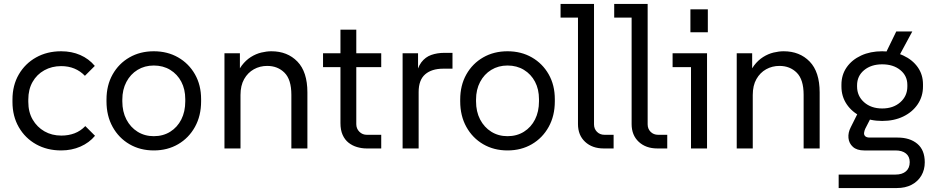

<svg xmlns="http://www.w3.org/2000/svg" viewBox="-20 -750 4723 970"><path d="M289 10Q218 10 162.5 -21Q107 -52 75 -107.5Q43 -163 43 -235V-247Q43 -319 75 -374Q107 -429 162.5 -460Q218 -491 289 -491Q342 -491 385.5 -472Q429 -453 459 -417L409 -367Q386 -391 356 -403.5Q326 -416 289 -416Q242 -416 204 -395Q166 -374 144.5 -336Q123 -298 123 -247V-235Q123 -184 145 -146Q167 -108 204.5 -86.5Q242 -65 290 -65Q326 -65 356.5 -76.5Q387 -88 411 -113L460 -64Q431 -29 386.5 -9.5Q342 10 289 10Z M757 10Q688 10 634 -21.5Q580 -53 549 -109Q518 -165 518 -238V-247Q518 -319 549 -374Q580 -429 634 -460Q688 -491 757 -491Q826 -491 880 -460Q934 -429 965 -374.5Q996 -320 996 -249V-238Q996 -165 965 -109Q934 -53 880 -21.5Q826 10 757 10ZM757 -62Q804 -62 840 -84.5Q876 -107 896 -146.5Q916 -186 916 -238V-249Q916 -299 896 -337Q876 -375 840 -397Q804 -419 757 -419Q711 -419 675 -397Q639 -375 618.5 -336Q598 -297 598 -247V-238Q598 -186 618.5 -146.5Q639 -107 675 -84.5Q711 -62 757 -62Z M1114 0V-481H1192V-351H1170Q1181 -392 1201.5 -419Q1222 -446 1247.5 -462Q1273 -478 1300 -484.5Q1327 -491 1351 -491Q1432 -491 1482.5 -439Q1533 -387 1533 -283V0H1452V-271Q1452 -348 1417.5 -382.5Q1383 -417 1330 -417Q1293 -417 1262.5 -400Q1232 -383 1213.5 -350.5Q1195 -318 1195 -270V0Z M1832 0Q1808 0 1784 -7Q1760 -14 1741 -29Q1722 -44 1711 -68.5Q1700 -93 1700 -128V-600H1780V-123Q1780 -100 1795.5 -84.5Q1811 -69 1833 -69H1906V0ZM1612 -411V-481H1906V-411Z M2014 0V-481H2092V-358L2081 -359Q2088 -408 2108.5 -435Q2129 -462 2159 -472.5Q2189 -483 2225 -483H2266V-403H2219Q2161 -403 2128 -374.5Q2095 -346 2095 -285V0Z M2544 10Q2475 10 2421 -21.5Q2367 -53 2336 -109Q2305 -165 2305 -238V-247Q2305 -319 2336 -374Q2367 -429 2421 -460Q2475 -491 2544 -491Q2613 -491 2667 -460Q2721 -429 2752 -374.5Q2783 -320 2783 -249V-238Q2783 -165 2752 -109Q2721 -53 2667 -21.5Q2613 10 2544 10ZM2544 -62Q2591 -62 2627 -84.5Q2663 -107 2683 -146.5Q2703 -186 2703 -238V-249Q2703 -299 2683 -337Q2663 -375 2627 -397Q2591 -419 2544 -419Q2498 -419 2462 -397Q2426 -375 2405.5 -336Q2385 -297 2385 -247V-238Q2385 -186 2405.5 -146.5Q2426 -107 2462 -84.5Q2498 -62 2544 -62Z M3030 0Q2972 0 2936 -33.5Q2900 -67 2900 -123V-697L2936 -661H2812V-730H2981V-122Q2981 -99 2996 -84Q3011 -69 3034 -69H3080V0Z M3301 0Q3243 0 3207 -33.5Q3171 -67 3171 -123V-697L3207 -661H3083V-730H3252V-122Q3252 -99 3267 -84Q3282 -69 3305 -69H3351V0Z M3471 0V-447L3507 -411H3378V-481H3552V0ZM3468 -587V-703H3556V-587Z M3702 0V-481H3780V-351H3758Q3769 -392 3789.5 -419Q3810 -446 3835.5 -462Q3861 -478 3888 -484.5Q3915 -491 3939 -491Q4020 -491 4070.5 -439Q4121 -387 4121 -283V0H4040V-271Q4040 -348 4005.5 -382.5Q3971 -417 3918 -417Q3881 -417 3850.5 -400Q3820 -383 3801.5 -350.5Q3783 -318 3783 -270V0Z M4217 200V132H4504Q4538 132 4557 115.5Q4576 99 4576 69Q4576 41 4557 25.5Q4538 10 4504 10H4346Q4309 10 4289 -8Q4269 -26 4266.5 -53Q4264 -80 4278 -107L4323 -197L4392 -179L4351 -99Q4347 -90 4345.5 -79.5Q4344 -69 4351 -62Q4358 -55 4374 -55H4515Q4577 -55 4614.5 -23.5Q4652 8 4652 70Q4652 108 4634.5 137.5Q4617 167 4585.5 183.5Q4554 200 4511 200ZM4434 -439 4508 -591H4589L4507 -439ZM4437 -139Q4377 -139 4330.5 -161.5Q4284 -184 4257.5 -223.5Q4231 -263 4231 -313V-322Q4231 -372 4257.5 -410Q4284 -448 4330.5 -469.5Q4377 -491 4437 -491Q4497 -491 4543.5 -469.5Q4590 -448 4616.5 -410.5Q4643 -373 4643 -324V-313Q4643 -263 4616.5 -223.5Q4590 -184 4543.5 -161.5Q4497 -139 4437 -139ZM4437 -202Q4493 -202 4528.5 -233.5Q4564 -265 4564 -313V-321Q4564 -367 4528.5 -396Q4493 -425 4437 -425Q4381 -425 4345.5 -395.5Q4310 -366 4310 -319V-313Q4310 -265 4345.5 -233.5Q4381 -202 4437 -202Z"/></svg>

Font: SUSE
Style: Regular
Weight: 400
Designer: Rene Bieder
Foundry: SUSE
Version: Version 1.000